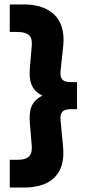

<svg xmlns="http://www.w3.org/2000/svg" viewBox="-20 -749 389 865"><path d="M87 96C207 96 277 37 264 -89L253 -205C249 -243 262 -257 299 -257H327V-379H299C262 -379 249 -393 253 -431L265 -544C277 -666 207 -729 87 -729H24V-605H57C113 -605 127 -582 123 -541L115 -448C109 -384 120 -344 171 -318C120 -293 109 -253 115 -189L123 -93C126 -52 113 -29 57 -29H24V96Z"/></svg>

Font: MV Cash ExtraBold
Style: Regular
Weight: 800
Designer: Rodrigo Fuenzalida
Foundry: fragTYPE
Version: Version 1.100;Glyphs 3.1.2 (3151)